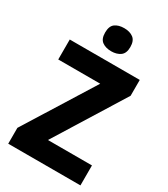

<svg xmlns="http://www.w3.org/2000/svg" viewBox="-224 -1033 989 1133"><g transform="rotate(30 270.0 -466.5)"><path d="M517 0H25V-108L318 -578H32V-714H509V-606L217 -136H517ZM278 -933Q316 -933 340 -915Q364 -897 364 -854Q364 -811 339.5 -793.5Q315 -776 278 -776Q240 -776 216 -793.5Q192 -811 192 -854Q192 -898 215.5 -915.5Q239 -933 278 -933Z"/></g></svg>

Font: Noto Sans Ethiopic SemiCondensed ExtraBold
Style: Regular
Weight: 800
Width: 4
Designer: Monotype Design Team
Foundry: Monotype Imaging Inc.
Version: Version 2.102; ttfautohint (v1.8.4.7-5d5b)